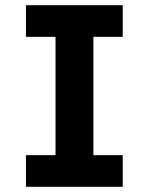

<svg xmlns="http://www.w3.org/2000/svg" viewBox="-20 -720 573 740"><path d="M80 0V-122H194V-578H80V-700H453V-578H340V-122H453V0Z"/></svg>

Font: Inclusive Sans
Style: Regular
Weight: 400
Designer: Olivia King
Foundry: Olivia King
Version: Version 2.004